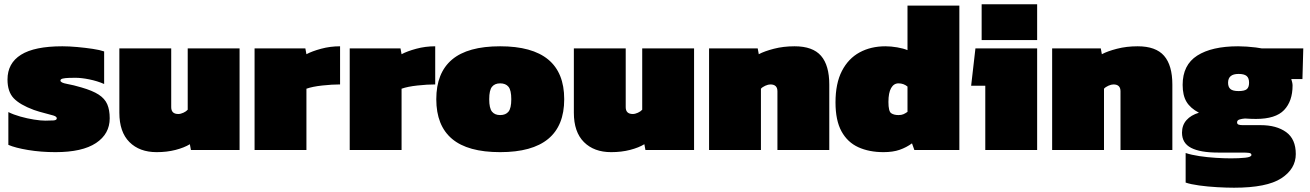

<svg xmlns="http://www.w3.org/2000/svg" viewBox="-20 -700 6112 896"><path d="M239 10Q171 10 111 0Q51 -10 19 -24V-177Q43 -165 75 -156Q107 -147 138.5 -142Q170 -137 191 -137Q214 -137 229.5 -138Q245 -139 245 -148Q245 -156 229 -161Q213 -166 188.5 -172Q164 -178 138 -187Q73 -211 44 -241.5Q15 -272 15 -329Q15 -405 78 -444.5Q141 -484 271 -484Q303 -484 341 -480.5Q379 -477 412.5 -472Q446 -467 466 -460V-308Q434 -322 397 -329.5Q360 -337 332 -337Q318 -337 301.5 -336.5Q285 -336 273.5 -333.5Q262 -331 262 -324Q262 -314 292.5 -308.5Q323 -303 360 -292Q412 -277 440.5 -258.5Q469 -240 480.5 -213.5Q492 -187 492 -148Q492 -75 428 -32.5Q364 10 239 10Z M711 10Q631 10 584 -37Q537 -84 537 -174V-474H779V-200Q779 -168 812 -168Q823 -168 836 -174Q849 -180 856 -188V-474H1098V0H871L866 -27Q840 -11 799.5 -0.5Q759 10 711 10Z M1168 0V-474H1405L1410 -447Q1436 -461 1478.5 -472.5Q1521 -484 1567 -484V-306Q1530 -306 1484 -301Q1438 -296 1410 -286V0Z M1612 0V-474H1849L1854 -447Q1880 -461 1922.5 -472.5Q1965 -484 2011 -484V-306Q1974 -306 1928 -301Q1882 -296 1854 -286V0Z M2314 10Q2163 10 2089.5 -52Q2016 -114 2016 -237Q2016 -360 2089.5 -422Q2163 -484 2314 -484Q2613 -484 2613 -237Q2613 10 2314 10ZM2314 -163Q2340 -163 2353 -179Q2366 -195 2366 -237Q2366 -279 2353 -295Q2340 -311 2314 -311Q2289 -311 2276 -295Q2263 -279 2263 -237Q2263 -195 2276 -179Q2289 -163 2314 -163Z M2832 10Q2752 10 2705 -37Q2658 -84 2658 -174V-474H2900V-200Q2900 -168 2933 -168Q2944 -168 2957 -174Q2970 -180 2977 -188V-474H3219V0H2992L2987 -27Q2961 -11 2920.5 -0.5Q2880 10 2832 10Z M3289 0V-474H3516L3521 -447Q3547 -461 3591.5 -472.5Q3636 -484 3688 -484Q3773 -484 3811.5 -439.5Q3850 -395 3850 -305V0H3608V-274Q3608 -306 3575 -306Q3565 -306 3551.5 -300Q3538 -294 3531 -286V0Z M4103 10Q4036 10 3985.5 -13Q3935 -36 3907 -87Q3879 -138 3879 -222Q3879 -311 3909 -369Q3939 -427 3991.5 -455.5Q4044 -484 4112 -484Q4138 -484 4167 -479Q4196 -474 4215 -466V-674H4457V0H4247L4236 -31Q4210 -12 4178.5 -1Q4147 10 4103 10ZM4173 -163Q4187 -163 4196 -167Q4205 -171 4215 -178V-296Q4197 -311 4173 -311Q4151 -311 4138.5 -289Q4126 -267 4126 -224Q4126 -181 4138.5 -172Q4151 -163 4173 -163Z M4561 -513V-680H4820V-513ZM4578 0V-300H4512L4532 -474H4820V0Z M4890 0V-474H5117L5122 -447Q5148 -461 5192.5 -472.5Q5237 -484 5289 -484Q5374 -484 5412.5 -439.5Q5451 -395 5451 -305V0H5209V-274Q5209 -306 5176 -306Q5166 -306 5152.5 -300Q5139 -294 5132 -286V0Z M5739 176Q5704 176 5660 173.5Q5616 171 5576 165.5Q5536 160 5513 152V14Q5540 23 5577 28.5Q5614 34 5653 36.5Q5692 39 5724 39Q5762 39 5791 36Q5820 33 5820 23Q5820 15 5808.5 13.5Q5797 12 5778 12H5664Q5581 12 5538.5 -10Q5496 -32 5496 -81Q5496 -116 5517 -139.5Q5538 -163 5575 -174Q5535 -195 5517 -225Q5499 -255 5499 -304Q5499 -397 5567 -440.5Q5635 -484 5758 -484Q5776 -484 5798.5 -482.5Q5821 -481 5840.5 -478.5Q5860 -476 5869 -474H6062L6058 -331H6006Q6008 -325 6010 -316.5Q6012 -308 6012 -301Q6012 -228 5972.5 -186.5Q5933 -145 5841 -145Q5831 -145 5816 -145.5Q5801 -146 5790 -147Q5776 -146 5764.5 -142.5Q5753 -139 5753 -129Q5753 -121 5760 -118.5Q5767 -116 5779 -116H5863Q5937 -116 5982 -83.5Q6027 -51 6027 19Q6027 88 5959.5 132Q5892 176 5739 176ZM5760 -275Q5788 -275 5798.5 -284Q5809 -293 5809 -314Q5809 -336 5797.5 -345.5Q5786 -355 5760 -355Q5711 -355 5711 -314Q5711 -294 5722 -284.5Q5733 -275 5760 -275Z"/></svg>

Font: Kanit Black
Style: Regular
Weight: 900
Designer: Katatrad Team
Foundry: CadsonDemak
Version: Version 2.000; ttfautohint (v1.8.3)